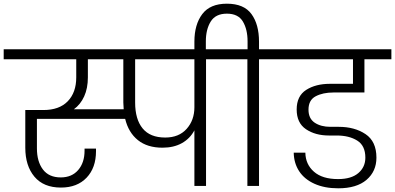

<svg xmlns="http://www.w3.org/2000/svg" viewBox="-49 -1007 2140 1040"><path d="M1208 -686H1067V0H1004V-301Q980 -256 936 -231.5Q892 -207 831 -207Q749 -207 698 -248Q647 -289 629 -363H151V-203Q151 -132 183.5 -89Q216 -46 280 -46Q340 -46 374.5 -86Q409 -126 409 -191V-202H471V-188Q471 -98 420 -44.5Q369 9 281 9Q187 9 137.5 -50Q88 -109 88 -207V-411H186Q272 -411 318 -458.5Q364 -506 364 -588V-686H-29V-740H1208ZM621 -415Q619 -439 619 -452V-686H427V-588Q427 -529 407 -485Q387 -441 351 -415ZM1004 -686H683V-452Q683 -361 723.5 -311.5Q764 -262 846 -262Q920 -262 962 -309Q1004 -356 1004 -426Z M1495 -740V-686H1354V0H1291V-686H1150V-740H1292V-783Q1292 -848 1266.5 -890.5Q1241 -933 1180 -933Q1119 -933 1092.5 -890.5Q1066 -848 1066 -783V-724H1004V-781Q1004 -874 1046.5 -930.5Q1089 -987 1180 -987Q1272 -987 1313 -931Q1354 -875 1354 -781V-740Z M1757 -506Q1700 -506 1661 -485.5Q1622 -465 1622 -413Q1622 -365 1655.5 -342.5Q1689 -320 1741 -320H1786Q1872 -320 1931 -280.5Q1990 -241 1990 -153Q1990 -79 1936.5 -33Q1883 13 1783 13Q1709 13 1654.5 -11.5Q1600 -36 1571.5 -79.5Q1543 -123 1542 -180H1605Q1606 -117 1651.5 -77Q1697 -37 1782 -37Q1854 -37 1892 -69.5Q1930 -102 1930 -153Q1930 -218 1886 -245.5Q1842 -273 1775 -273H1733Q1659 -273 1608.5 -307Q1558 -341 1558 -414Q1558 -487 1609.5 -520Q1661 -553 1738 -553H1863V-686H1437V-740H2071V-686H1925V-506Z"/></svg>

Font: A Bank Premium Light
Style: Regular
Weight: 300
Designer: Ninad Kale (Devanagari), Jonny Pinhorn (Latin), Htun Naung (Myanmar)
Foundry: Indian Type Foundry
Version: 4.004